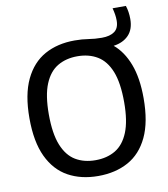

<svg xmlns="http://www.w3.org/2000/svg" viewBox="-96 -968 929 1059"><g transform="rotate(-10 369.0 -439.0)"><path d="M369 9.5Q273 9.5 201 -30.2Q129 -70 89.2 -154Q49.5 -238 49.5 -370Q49.5 -502 89.5 -586Q129.5 -670 201.2 -709.8Q273 -749.5 369 -749.5Q411.5 -749.5 446.2 -743.8Q481 -738 520.5 -738Q566 -738 591.5 -756.5Q617 -775 617 -817.5Q617 -836 614.2 -852.5Q611.5 -869 606.5 -888H681Q692.5 -853.5 692.5 -813Q692.5 -755.5 661.5 -723Q630.5 -690.5 576.5 -683Q629.5 -639 659.2 -561.5Q689 -484 689 -370Q689 -237 649.2 -153.2Q609.5 -69.5 537.5 -30Q465.5 9.5 369 9.5ZM369 -79Q433.5 -79 480.8 -107.2Q528 -135.5 553.8 -198.8Q579.5 -262 579.5 -367Q579.5 -475.5 553.8 -539.8Q528 -604 480.5 -632.5Q433 -661 369 -661Q305 -661 257.8 -633Q210.5 -605 184.5 -541.8Q158.5 -478.5 158.5 -373Q158.5 -264.5 184.5 -200Q210.5 -135.5 257.8 -107.2Q305 -79 369 -79Z"/></g></svg>

Font: Encode Sans Md
Style: Regular
Weight: 500
Designer: Multiple Designers
Foundry: Impallari Type
Version: Version 3.002; ttfautohint (v1.8.3) -l 8 -r 50 -G 200 -x 14 